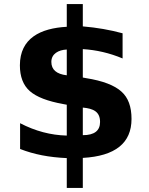

<svg xmlns="http://www.w3.org/2000/svg" viewBox="-20 -733 735 946"><path d="M388 -67V-203C440 -198 473 -183 473 -132C473 -89 445 -67 388 -67ZM309 -489V-362C258 -368 233 -390 233 -428C233 -468 268 -487 309 -489ZM388 -603V-713H309V-601C180 -594 78 -545 78 -411C78 -356 94 -313 127 -284C160 -255 215 -234 293 -220L309 -217V-65C230 -67 154 -87 79 -126V1C148 28 221 42 309 46V193H388V45C548 36 628 -28 628 -147C628 -207 612 -252 578 -282C545 -312 487 -335 404 -348L388 -351V-491C454 -487 520 -472 584 -445V-569C521 -586 458 -597 388 -603Z"/></svg>

Font: Iranian Sans Web
Style: Bold
Weight: 700
Designer: Hooman Mehr, Hadi Navid in Neviseh Pardaz Co. Ltd. (http://nevisa.com)
Foundry: http://font-store.ir
Version: 5.0.2 build 3/9/1393